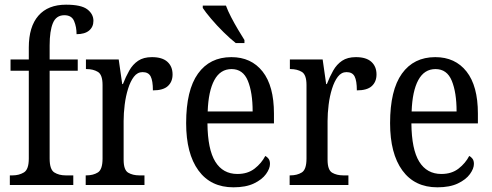

<svg xmlns="http://www.w3.org/2000/svg" viewBox="-20 -790 2102 820"><path d="M22 0V-41H34Q61 -41 82 -53.5Q103 -66 103 -113V-488H25V-536H103V-587Q103 -676 144 -723Q185 -770 262 -770Q327 -770 353 -750Q379 -730 379 -701Q379 -675 360.5 -659.5Q342 -644 307 -644Q307 -675 296.5 -700Q286 -725 255 -725Q220 -725 206 -691.5Q192 -658 192 -596V-536H312V-488H192V-113Q192 -66 212 -53.5Q232 -41 260 -41H293V0Z M346 0V-41H349Q378 -41 398 -53.5Q418 -66 418 -113V-427Q418 -471 398 -483Q378 -495 350 -495H347V-536H487L502 -431H505Q517 -462 532 -488.5Q547 -515 570 -530.5Q593 -546 629 -546Q673 -546 695 -526Q717 -506 717 -472Q717 -441 697 -422.5Q677 -404 633 -404Q633 -445 623.5 -463.5Q614 -482 589 -482Q567 -482 552 -462.5Q537 -443 527 -411Q517 -379 512.5 -342.5Q508 -306 508 -273V-108Q508 -64 527.5 -52.5Q547 -41 575 -41H597V0Z M977 10Q880 10 827.5 -62Q775 -134 775 -264Q775 -405 825.5 -475.5Q876 -546 968 -546Q1053 -546 1101.5 -484.5Q1150 -423 1150 -305V-263H866Q867 -152 899.5 -99.5Q932 -47 994 -47Q1038 -47 1067.5 -70Q1097 -93 1113 -124Q1121 -120 1127 -112Q1133 -104 1133 -90Q1133 -70 1116 -46.5Q1099 -23 1064.5 -6.5Q1030 10 977 10ZM1059 -314Q1059 -395 1038.5 -445Q1018 -495 969 -495Q921 -495 895.5 -448Q870 -401 867 -314ZM987 -606Q964 -624 935 -652.5Q906 -681 881.5 -710Q857 -739 846 -756V-766H945Q953 -744 967 -717Q981 -690 996.5 -664Q1012 -638 1024 -619V-606Z M1217 0V-41H1220Q1249 -41 1269 -53.5Q1289 -66 1289 -113V-427Q1289 -471 1269 -483Q1249 -495 1221 -495H1218V-536H1358L1373 -431H1376Q1388 -462 1403 -488.5Q1418 -515 1441 -530.5Q1464 -546 1500 -546Q1544 -546 1566 -526Q1588 -506 1588 -472Q1588 -441 1568 -422.5Q1548 -404 1504 -404Q1504 -445 1494.5 -463.5Q1485 -482 1460 -482Q1438 -482 1423 -462.5Q1408 -443 1398 -411Q1388 -379 1383.5 -342.5Q1379 -306 1379 -273V-108Q1379 -64 1398.5 -52.5Q1418 -41 1446 -41H1468V0Z M1848 10Q1751 10 1698.5 -62Q1646 -134 1646 -264Q1646 -405 1696.5 -475.5Q1747 -546 1839 -546Q1924 -546 1972.5 -484.5Q2021 -423 2021 -305V-263H1737Q1738 -152 1770.5 -99.5Q1803 -47 1865 -47Q1909 -47 1938.5 -70Q1968 -93 1984 -124Q1992 -120 1998 -112Q2004 -104 2004 -90Q2004 -70 1987 -46.5Q1970 -23 1935.5 -6.5Q1901 10 1848 10ZM1930 -314Q1930 -395 1909.5 -445Q1889 -495 1840 -495Q1792 -495 1766.5 -448Q1741 -401 1738 -314Z"/></svg>

Font: Noto Serif Sinhala Condensed
Style: Regular
Weight: 400
Width: 3
Designer: Jelle Bosma - Monotype Design Team
Foundry: Monotype Imaging Inc.
Version: Version 2.007; ttfautohint (v1.8.4.7-5d5b)